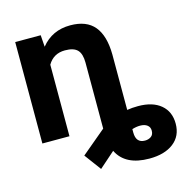

<svg xmlns="http://www.w3.org/2000/svg" viewBox="-109 -645 958 966"><g transform="rotate(-15 370.0 -162.5)"><path d="M366.2 -336.9Q366.2 -382.8 346.7 -403.1Q327.1 -423.3 281.7 -423.3Q222.2 -423.3 192.4 -372.6V0H51.3V-528.3H184.1L188.5 -467.3Q245.1 -538.1 340.3 -538.1Q424.3 -538.1 465.3 -488.8Q506.3 -439.5 507.3 -341.3V-52.7Q533.7 -57.1 564.5 -57.1Q640.1 -57.1 682.6 -21.5Q725.1 14.2 725.1 76.7Q725.1 141.1 678.7 177Q632.3 212.9 552.7 212.9Q427.2 212.9 385.7 127.9L303.7 200.2L239.3 113.3L366.2 6.8ZM549.3 40.5Q528.8 40.5 507.3 47.4V64.9Q507.3 119.6 554.2 119.6Q572.8 119.6 586.2 110.1Q599.6 100.6 599.6 79.6Q599.6 61 585.9 50.8Q572.3 40.5 549.3 40.5Z"/></g></svg>

Font: Roboto
Style: Bold
Weight: 700
Designer: Google
Version: Version 2.134; 2016; ttfautohint (v1.6)